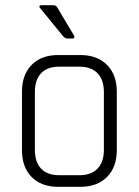

<svg xmlns="http://www.w3.org/2000/svg" viewBox="-20 -723 536 743"><path d="M261 -574H241Q232 -574 224 -583L135 -692Q131 -696 133 -699.5Q135 -703 140 -703H185Q198 -703 203 -692L266 -586Q272 -574 261 -574ZM291 0H205Q140 0 102.5 -38Q65 -76 65 -142V-368Q65 -434 102.5 -472Q140 -510 205 -510H291Q356 -510 394 -472Q432 -434 432 -368V-142Q432 -76 394 -38Q356 0 291 0ZM209 -45H287Q333 -45 357.5 -70.5Q382 -96 382 -143V-367Q382 -414 357.5 -439.5Q333 -465 287 -465H209Q163 -465 139 -439.5Q115 -414 115 -367V-143Q115 -96 139 -70.5Q163 -45 209 -45Z"/></svg>

Font: Rajdhani
Style: Regular
Weight: 400
Designer: Satya Rajpurohit, Jyotish Sonowal
Foundry: Indian Type Foundry
Version: Version 1.201;PS 1.0;hotconv 1.0.78;makeotf.lib2.5.61930; tt